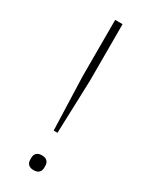

<svg xmlns="http://www.w3.org/2000/svg" viewBox="-194 -779 660 831"><g transform="rotate(30 136.0 -363.0)"><path d="M145 -185H126L117 -449V-733H154V-449ZM101 -25V-35Q101 -50 110 -58.5Q119 -67 136 -67Q153 -67 162 -58.5Q171 -50 171 -35V-25Q171 -10 162 -1.5Q153 7 136 7Q119 7 110 -1.5Q101 -10 101 -25Z"/></g></svg>

Font: IBM Plex Sans JP ExtraLight
Style: Regular
Weight: 200
Designer: Mike Abbink; Paul van der Laan; Pieter van Rosmalen; Wujin Sim; Yejin Wi; Jinhee Kim; Boomi Park; Yona Kim; Kichan Ma
Foundry: Sandoll Inc.
Version: Version 1.001